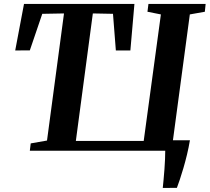

<svg xmlns="http://www.w3.org/2000/svg" viewBox="-20 -763 1061 972"><path d="M804 188.5Q806 170.5 808.2 145.8Q810.5 121 812.5 94.2Q814.5 67.5 815.5 42.8Q816.5 18 816.5 0H131L135.5 -37L218 -51.5L304 -695L194 -693L131 -508L57 -507.5L101.5 -743H660.5L640 -507.5H566.5L552 -693L450 -695L364 -49.5H707.5L794.5 -690L726.5 -703.5L731.5 -743H1021L1017 -703.5L941 -690L855.5 -53H941.5Q935.5 -17 926.8 19.2Q918 55.5 908.5 88Q899 120.5 890.2 146.5Q881.5 172.5 875.5 188Z"/></svg>

Font: Merriweather 60pt
Style: Bold Italic
Weight: 700
Italic angle: -7.8°
Version: Version 2.101